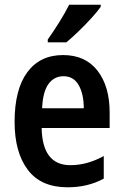

<svg xmlns="http://www.w3.org/2000/svg" viewBox="-20 -786 524 816"><path d="M248 -552Q343 -552 394.5 -485.5Q446 -419 446 -308V-242H157Q160 -84 279 -84Q351 -84 421 -123V-27Q354 10 267 10Q154 10 98 -64.5Q42 -139 42 -268Q42 -406 96 -479Q150 -552 248 -552ZM250 -462Q210 -462 186 -429Q162 -396 159 -326H336Q336 -386 314.5 -424Q293 -462 250 -462ZM408 -757Q394 -737 368.5 -709Q343 -681 314 -653Q285 -625 262 -606H183V-618Q209 -655 233 -693.5Q257 -732 274 -766H408Z"/></svg>

Font: Noto Sans Devanagari Condensed SemiBold
Style: Regular
Weight: 600
Width: 3
Designer: Jelle Bosma - Monotype Design Team
Foundry: Monotype Imaging Inc.
Version: Version 2.004; ttfautohint (v1.8.4.7-5d5b)